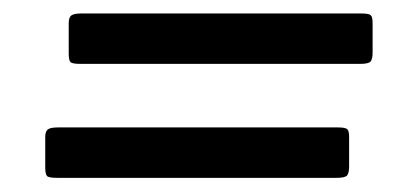

<svg xmlns="http://www.w3.org/2000/svg" viewBox="-20 -526 600 278"><path d="M64 -341.5Q53.5 -341.5 49.5 -338.8Q45.5 -336 45.5 -327.5V-283.5Q45.5 -274 48 -271.2Q50.5 -268.5 62.5 -268.5H467.5Q480 -268.5 482.8 -272.2Q485.5 -276 485.5 -285V-327.5Q485.5 -336.5 482.8 -339Q480 -341.5 469 -341.5ZM98 -506.5Q87.5 -506.5 83.5 -503.8Q79.5 -501 79.5 -492.5V-448.5Q79.5 -439 82 -436.2Q84.5 -433.5 96.5 -433.5H501.5Q514 -433.5 516.8 -437.2Q519.5 -441 519.5 -450V-492.5Q519.5 -501.5 516.8 -504Q514 -506.5 503 -506.5Z"/></svg>

Font: Besley SemiBold
Style: Italic
Weight: 600
Italic angle: -13°
Designer: Owen Earl
Foundry: indestructible type*
Version: Version 2.001